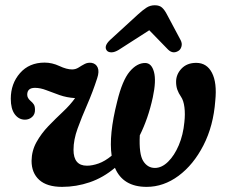

<svg xmlns="http://www.w3.org/2000/svg" viewBox="-20 -700 860 730"><path d="M532.5 -460.5Q556.5 -460 565.5 -426.2Q574.5 -392.5 561 -330Q552 -288.5 539.5 -252.5Q527 -216.5 511.5 -185.5Q508 -114 524.5 -87.8Q541 -61.5 569 -61.5Q595 -61.5 619 -85Q643 -108.5 659.8 -148Q676.5 -187.5 681 -235.5Q684.5 -266.5 681.2 -292.2Q678 -318 668 -332.5Q659 -345.5 654.2 -359Q649.5 -372.5 649.5 -389Q649.5 -417.5 670.2 -439.2Q691 -461 726 -461Q766.5 -461 786 -423Q805.5 -385 798.5 -317Q791.5 -221.5 753.5 -147.5Q715.5 -73.5 658.8 -31.5Q602 10.5 537.5 10.5Q447.5 10.5 417 -62Q372.5 -24.5 321.2 -7Q270 10.5 216 10.5Q158.5 10.5 129.2 -16Q100 -42.5 100 -88.5Q100.5 -127 118.8 -159.8Q137 -192.5 164.2 -220.8Q191.5 -249 219.2 -275Q247 -301 265.5 -327Q233.5 -329 206.5 -338.5Q179.5 -348 156.5 -357Q133.5 -366 113 -366Q83.5 -366 83.5 -340Q83.5 -327.5 95.5 -317Q104 -310 108.5 -303Q113 -296 113 -283Q113.5 -265.5 102 -255.2Q90.5 -245 75 -245Q51.5 -245 36.2 -265.5Q21 -286 21 -324.5Q21 -382 56 -422Q91 -462 149.5 -462Q178 -462 205.8 -449Q233.5 -436 254 -436Q267.5 -436 278.8 -443.2Q290 -450.5 302 -456.8Q314 -463 328.5 -461Q345 -458 351.5 -443Q358 -428 349.5 -402.5Q332.5 -350 311.5 -302Q290.5 -254 275 -211.2Q259.5 -168.5 259.5 -130.5Q259.5 -70 310.5 -70Q331 -70 355 -78.5Q379 -87 404.5 -108Q393 -186 425.5 -314Q445 -394.5 473 -427.8Q501 -461 532.5 -460.5ZM431.5 -510.5Q416 -501 403.8 -501Q391.5 -501 386 -508Q373.5 -524.5 399 -548.5L505 -645.5Q522.5 -661.5 536.8 -670.8Q551 -680 568.5 -680Q586.5 -680 596.2 -671Q606 -662 614.5 -645.5L667 -547Q673 -535 670.2 -524.2Q667.5 -513.5 660.5 -508Q638.5 -492.5 619 -511.5L547.5 -585Z"/></svg>

Font: Fraunces 72pt SuperSoft SemiBold
Style: Italic
Weight: 600
Italic angle: -16°
Version: Version 1.000;[b76b70a41]